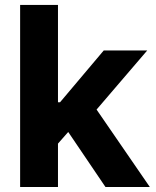

<svg xmlns="http://www.w3.org/2000/svg" viewBox="-20 -747 622 767"><path d="M60.4 0V-727.3H211.6V-338.4H219.8L394.5 -545.5H568.2L365.8 -309.3L578.5 0H401.3L252.5 -219.8L211.6 -173.3V0Z"/></svg>

Font: Inter UI
Style: Bold
Weight: 700
Designer: Rasmus Andersson
Foundry: rsms
Version: 3.2;8d6f07862